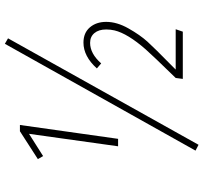

<svg xmlns="http://www.w3.org/2000/svg" viewBox="-44 -742 851 804"><g transform="rotate(-90 382.0 -339.5)"><path d="M601.1 -745.1 624 -731.9 178.2 65.9 153.8 53.2ZM261.2 -682.1 203.1 -271H171.9L224.1 -644L130.9 -585L118.2 -606.9L234.9 -682.1ZM606 -416Q647 -416 669.9 -389.2Q692.9 -362.3 692.9 -320.8Q692.9 -275.9 665.5 -227.5Q638.2 -179.2 609.9 -147.9Q581.5 -116.7 512.2 -48.8Q499.5 -36.1 493.2 -29.8H662.1L651.9 0H454.1L458 -29.8Q553.7 -127.9 577.6 -155.3Q644 -231 657.2 -286.1Q661.1 -303.2 661.1 -320.8Q661.1 -352.1 646 -370.1Q630.9 -388.2 605 -388.2Q560.1 -388.2 519 -341.8L498 -359.9Q548.8 -416 606 -416Z"/></g></svg>

Font: Fira Sans Compressed UltraLight
Style: Italic
Weight: 200
Width: 3
Italic angle: -8°
Designer: Carrois Corporate & Edenspiekermann AG
Foundry: Carrois Corporate GbR & Edenspiekermann AG
Version: Version 4.203;PS 004.203;hotconv 1.0.88;makeotf.lib2.5.64775